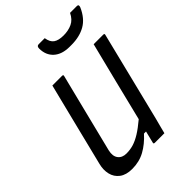

<svg xmlns="http://www.w3.org/2000/svg" viewBox="-272 -1058 1190 1190"><g transform="rotate(-45 323.0 -462.5)"><path d="M163 16Q110 16 79 -7.5Q48 -31 39 -69Q30 -107 41 -150Q69 -263 97 -375.5Q125 -488 153 -600Q159 -625 165.5 -650Q172 -675 178 -700H263Q275 -700 271 -689Q238 -559 206 -429.5Q174 -300 141 -169Q131 -126 149.5 -101.5Q168 -77 205 -77Q238 -77 267.5 -86Q297 -95 331 -116Q365 -137 409 -174Q441 -305 474 -437Q507 -569 540 -700H624Q636 -700 632 -689Q596 -543 559.5 -396.5Q523 -250 487 -104Q480 -77 473 -51Q466 -25 460 0H376Q364 0 368 -11Q377 -48 387 -88H369Q325 -39 275 -11.5Q225 16 163 16ZM574 -941H634Q651 -941 643 -920Q613 -852 562 -823Q511 -794 440 -794H424Q357 -794 319.5 -828Q282 -862 282 -920Q282 -941 299 -941H352Q358 -902 380.5 -886Q403 -870 447 -870Q489 -870 522 -885.5Q555 -901 574 -941Z"/></g></svg>

Font: Recursive Mn Lnr St
Style: Italic
Weight: 400
Italic angle: -15°
Monospace: yes
Version: Version 1.079;hotconv 1.0.112;makeotfexe 2.5.65598; ttfautoh